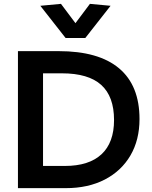

<svg xmlns="http://www.w3.org/2000/svg" viewBox="-20 -975 788 995"><path d="M73 0V-710H284Q491 -710 597 -621Q703 -532 703 -358Q703 -250 656 -169.5Q609 -89 523 -44.5Q437 0 321 0ZM203 -115H316Q441 -115 506 -175.5Q571 -236 571 -353Q571 -475 504.5 -535Q438 -595 301 -595H203ZM320 -778 189 -945 296 -955 371 -855 446 -955 553 -945 422 -778Z"/></svg>

Font: Livvic SemiBold
Style: Regular
Weight: 600
Designer: Jacques Le Bailly, Baron von Fonthausen
Version: Version 1.001; ttfautohint (v1.8.2)